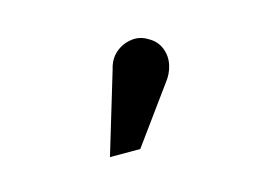

<svg xmlns="http://www.w3.org/2000/svg" viewBox="-39 -801 344 257"><g transform="rotate(-15 133.5 -672.0)"><path d="M186 -677Q194 -687 196.5 -699Q199 -711 194.5 -722Q190 -733 179 -739Q168 -746 155.5 -744Q143 -742 134 -734Q125 -726 122 -713L88 -600H130Z"/></g></svg>

Font: Advent Pro SemiBold
Style: Regular
Weight: 600
Designer: VivaRado, Andreas Kalpakidis
Foundry: VivaRado, Andreas Kalpakidis
Version: Version 3.000